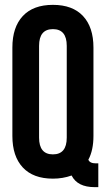

<svg xmlns="http://www.w3.org/2000/svg" viewBox="-20 -728 436 791"><path d="M31 -168V-532Q31 -616 74 -662Q117 -708 198 -708Q279 -708 322 -662Q365 -616 365 -532V-168Q365 -109 344 -70Q350 -55 375 -55H385V43H370Q299 43 275 -5Q239 8 198 8Q117 8 74 -38Q31 -84 31 -168ZM141 -539V-161Q141 -92 198 -92Q255 -92 255 -161V-539Q255 -608 198 -608Q141 -608 141 -539Z"/></svg>

Font: Bebas Neue
Style: Regular
Weight: 400
Designer: Ryoichi Tsunekawa
Foundry: Ryoichi Tsunekawa
Version: Version 1.400